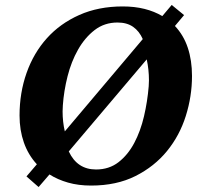

<svg xmlns="http://www.w3.org/2000/svg" viewBox="-20 -738 796 776"><path d="M455 -647Q402 -647 362.5 -616.5Q323 -586 295.5 -537.5Q268 -489 253 -429.5Q238 -370 234 -312Q233 -300 233 -288Q233 -245 242 -207L557 -580Q543 -612 518 -629.5Q493 -647 455 -647ZM368 -53Q421 -53 459 -82.5Q497 -112 522.5 -160Q548 -208 562 -268Q576 -328 581 -389Q582 -401 582 -413Q582 -457 573 -498L258 -126Q292 -53 368 -53ZM59 -271Q59 -363 87.5 -443.5Q116 -524 169.5 -583.5Q223 -643 300.5 -677.5Q378 -712 476 -712Q524 -712 564 -702Q604 -692 636 -673L674 -718L724 -677L687 -633Q722 -596 739 -545Q756 -494 756 -431Q756 -349 731 -269.5Q706 -190 655 -127.5Q604 -65 527.5 -26.5Q451 12 348 12Q297 12 255 0Q213 -12 180 -33L136 18L87 -25L129 -74Q94 -112 76.5 -162Q59 -212 59 -271Z"/></svg>

Font: PTSerif
Style: Bold Italic
Weight: 700
Italic angle: -12°
Designer: A.Korolkova, O.Umpeleva, V.Yefimov
Foundry: ParaType Ltd
Version: Version 1.000W OFL; ttfautohint (v1.2) -l 8 -r 50 -G 200 -x 